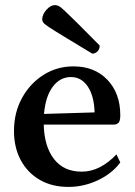

<svg xmlns="http://www.w3.org/2000/svg" viewBox="-20 -723 531 755"><path d="M249 12Q184 12 136 -16Q88 -44 61.5 -93.5Q35 -143 35 -208Q35 -280 66.5 -337.5Q98 -395 151 -428.5Q204 -462 269 -462Q352 -462 402.5 -409Q453 -356 453 -270Q453 -247 446 -240Q439 -233 426 -233H152Q154 -147 192.5 -97.5Q231 -48 301 -48Q339 -48 373.5 -66Q408 -84 438 -116L453 -84Q420 -40 364.5 -14Q309 12 249 12ZM259 -420Q216 -420 187.5 -382Q159 -344 153 -275L352 -281Q350 -346 325 -383Q300 -420 259 -420ZM343 -512Q272 -555 231.5 -579.5Q191 -604 173 -616Q155 -628 150.5 -634Q146 -640 146 -646Q146 -666 162.5 -684.5Q179 -703 196 -703Q203 -703 210.5 -699.5Q218 -696 234 -681Q250 -666 282.5 -634Q315 -602 372 -544Q372 -529 363 -520.5Q354 -512 343 -512Z"/></svg>

Font: Petrona SemiBold
Style: Regular
Weight: 600
Designer: Ringo R. Seeber
Foundry: Ringo R. Seeber
Version: Version 2.001; ttfautohint (v1.8.3)